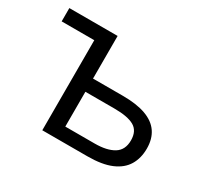

<svg xmlns="http://www.w3.org/2000/svg" viewBox="-115 -698 917 861"><g transform="rotate(30 343.5 -267.5)"><path d="M268.6 -535.2V-314.5H423.3Q495.1 -314.5 542 -297.4Q588.9 -280.3 611.8 -246.6Q634.8 -212.9 634.8 -163.1Q634.8 -113.3 612.8 -76.7Q590.8 -40 543.7 -20Q496.6 0 420.9 0H187.5V-466.3H18.6V-535.2ZM419.9 -246.1H268.6V-65.9H420.9Q483.4 -65.9 519 -87.6Q554.7 -109.4 554.7 -159.2Q554.7 -208 521.2 -227.1Q487.8 -246.1 419.9 -246.1Z"/></g></svg>

Font: Wonky
Style: Regular
Weight: 400
Designer: Monotype Design Team
Foundry: Monotype Imaging Inc.
Version: Version 3.000